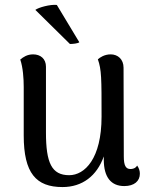

<svg xmlns="http://www.w3.org/2000/svg" viewBox="-20 -743 610 777"><path d="M301 -572 210 -723C184 -726 136 -713 123 -703L263 -565C275 -565 295 -567 301 -572ZM535 -73C528 -61 516 -59 508 -59C489 -59 481 -73 481 -110L480 -469C480 -503 457 -523 428 -523C402 -523 384 -510 376 -503C391 -461 391 -426 391 -271C391 -101 323 -34 260 -34C189 -34 166 -84 166 -207V-473C166 -505 144 -523 114 -523C90 -523 74 -512 62 -502C73 -470 76 -425 76 -391V-195C76 -42 126 14 233 14C313 14 372 -31 400 -110V-97C400 -25 430 10 483 10C523 10 546 -10 546 -40C546 -51 543 -62 535 -73Z"/></svg>

Font: Arima Koshi Medium
Style: Regular
Weight: 500
Designer: Joana Correia and Natanael Gama
Foundry: NDISCOVER
Version: Version 1.019;PS 001.019;hotconv 1.0.88;makeotf.lib2.5.64775